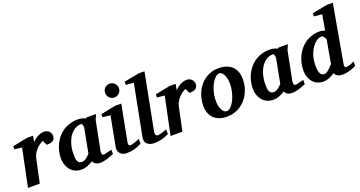

<svg xmlns="http://www.w3.org/2000/svg" viewBox="-42 -1378 3798 2028"><g transform="rotate(-20 1856.5 -364.0)"><path d="M456.1 -429.2Q456.1 -394.5 434.1 -377.2Q412.1 -359.9 360.8 -359.9L334 -414.1Q310.5 -402.3 289.3 -386Q268.1 -369.6 251.5 -350.1Q234.9 -330.6 223.1 -308.6Q211.4 -286.6 207 -264.2L150.9 0H18.1L106 -422.9L22 -432.1V-466.8L188 -500H256.8L244.1 -433.1Q257.3 -446.8 273.2 -459Q289.1 -471.2 306.6 -480.5Q324.2 -489.7 342.8 -494.9Q361.3 -500 379.9 -500Q399.4 -500 413.8 -492.9Q428.2 -485.8 437.5 -475.3Q446.8 -464.8 451.4 -452.4Q456.1 -439.9 456.1 -429.2Z M793.9 -394Q794.4 -396 793.7 -403.8Q793 -411.6 790.8 -420.2Q788.6 -428.7 785.4 -435.3Q782.2 -441.9 777.8 -441.9Q745.6 -441.9 719.5 -430.2Q693.4 -418.5 672.6 -398.4Q651.9 -378.4 636.7 -352.1Q621.6 -325.7 611.6 -296.1Q601.6 -266.6 596.7 -235.8Q591.8 -205.1 591.8 -176.8Q591.8 -156.7 592.5 -136.7Q593.3 -116.7 598.4 -100.1Q603.5 -83.5 615.5 -73.2Q627.4 -63 649.9 -63Q666 -63 680.4 -70.3Q694.8 -77.6 706.8 -87.2Q718.8 -96.7 727.8 -106.4Q736.8 -116.2 742.2 -121.1Q745.6 -141.1 747.8 -152.1Q750 -163.1 751.7 -173.1Q753.4 -183.1 755.9 -195.8Q758.3 -208.5 762.9 -232.2Q767.6 -255.9 774.9 -294.2Q782.2 -332.5 793.9 -394ZM983.9 -29.8Q966.8 -22.9 948 -15.6Q929.2 -8.3 909.7 -2.2Q890.1 3.9 870.6 8.1Q851.1 12.2 832 12.2Q800.3 12.2 779.1 0.5Q757.8 -11.2 748 -33.2Q734.9 -24.4 719.7 -16.1Q704.6 -7.8 688 -1.7Q671.4 4.4 653.8 8.3Q636.2 12.2 618.2 12.2Q587.4 12.2 563 3.9Q538.6 -4.4 520 -18.6Q501.5 -32.7 488.5 -51.3Q475.6 -69.8 467.3 -90.1Q459 -110.4 455.1 -131.3Q451.2 -152.3 451.2 -170.9Q451.2 -208 459.2 -246.8Q467.3 -285.6 484.1 -322.3Q501 -358.9 526.4 -391.4Q551.8 -423.8 586.4 -448Q621.1 -472.2 665.3 -486.1Q709.5 -500 763.2 -500Q785.2 -500 806.9 -494.1Q828.6 -488.3 845.7 -479L853 -487.8H960Q957.5 -480.5 953.6 -471.2Q949.7 -461.9 945.8 -453.1Q941.9 -444.3 938.7 -437.3Q935.5 -430.2 935.1 -426.8L870.1 -97.2Q870.1 -85.9 870.8 -78.1Q871.6 -70.3 874.5 -65.7Q877.4 -61 882.8 -59.1Q888.2 -57.1 897 -57.1Q898.9 -57.1 911.4 -60.1Q923.8 -63 938.7 -66.9Q953.6 -70.8 966.8 -74Q980 -77.1 983.9 -78.1Z M1294.9 -32.2Q1250 -7.8 1209.5 2.2Q1168.9 12.2 1126 12.2Q1098.6 12.2 1079.8 2.9Q1061 -6.3 1050.3 -21Q1039.6 -35.6 1036.1 -54Q1032.7 -72.3 1036.6 -90.8L1099.6 -422.9L1013.7 -432.1V-466.8L1178.7 -500H1249L1171.9 -99.1Q1169.9 -90.3 1169.4 -82Q1168.9 -73.7 1170.7 -67.4Q1172.4 -61 1177.2 -57.1Q1182.1 -53.2 1190.9 -53.2Q1194.8 -53.2 1206.3 -55.7Q1217.8 -58.1 1232.9 -62.5Q1248 -66.9 1264.4 -73.2Q1280.8 -79.6 1294.9 -86.9ZM1281.7 -663.1Q1281.7 -647 1275.6 -632.8Q1269.5 -618.7 1258.8 -607.9Q1248 -597.2 1233.9 -591.1Q1219.7 -585 1203.6 -585Q1187.5 -585 1173.6 -591.1Q1159.7 -597.2 1149.2 -607.9Q1138.7 -618.7 1132.8 -632.8Q1127 -647 1127 -663.1Q1127 -679.2 1132.8 -693.4Q1138.7 -707.5 1149.2 -717.8Q1159.7 -728 1173.6 -734.1Q1187.5 -740.2 1203.6 -740.2Q1219.7 -740.2 1233.9 -734.1Q1248 -728 1258.8 -717.8Q1269.5 -707.5 1275.6 -693.4Q1281.7 -679.2 1281.7 -663.1Z M1601.1 -28.8Q1564.5 -10.3 1522.2 1Q1480 12.2 1440.9 12.2Q1391.1 12.2 1363.5 -8.5Q1335.9 -29.3 1335.9 -64Q1335.9 -72.3 1336.7 -81.3Q1337.4 -90.3 1339.8 -100.1L1448.7 -661.1L1360.8 -668.9V-705.1L1529.8 -736.8H1595.7L1472.7 -102.1Q1471.2 -93.3 1471.4 -84.7Q1471.7 -76.2 1474.6 -69.1Q1477.5 -62 1483.4 -57.6Q1489.3 -53.2 1499 -53.2Q1510.7 -53.2 1538.1 -60.3Q1565.4 -67.4 1601.1 -83Z M2059.1 -429.2Q2059.1 -394.5 2037.1 -377.2Q2015.1 -359.9 1963.9 -359.9L1937 -414.1Q1913.6 -402.3 1892.3 -386Q1871.1 -369.6 1854.5 -350.1Q1837.9 -330.6 1826.2 -308.6Q1814.5 -286.6 1810.1 -264.2L1753.9 0H1621.1L1709 -422.9L1625 -432.1V-466.8L1791 -500H1859.9L1847.2 -433.1Q1860.4 -446.8 1876.2 -459Q1892.1 -471.2 1909.7 -480.5Q1927.2 -489.7 1945.8 -494.9Q1964.4 -500 1982.9 -500Q2002.4 -500 2016.8 -492.9Q2031.2 -485.8 2040.5 -475.3Q2049.8 -464.8 2054.4 -452.4Q2059.1 -439.9 2059.1 -429.2Z M2399.9 -307.1Q2399.9 -343.8 2392.6 -370.1Q2385.3 -396.5 2374.8 -413.6Q2364.3 -430.7 2352.3 -438.7Q2340.3 -446.8 2331.1 -446.8Q2315.9 -446.8 2300 -436.8Q2284.2 -426.8 2269.3 -408.9Q2254.4 -391.1 2241.2 -366.5Q2228 -341.8 2218 -312.7Q2208 -283.7 2202.4 -251.2Q2196.8 -218.8 2196.8 -185.1Q2196.8 -146.5 2204.3 -119.4Q2211.9 -92.3 2222.9 -75.4Q2233.9 -58.6 2245.6 -50.8Q2257.3 -43 2266.1 -43Q2292.5 -43 2316.7 -66.9Q2340.8 -90.8 2359.4 -128.9Q2377.9 -167 2388.9 -213.9Q2399.9 -260.7 2399.9 -307.1ZM2543.9 -303.2Q2543.9 -263.7 2535.2 -225.1Q2526.4 -186.5 2509.3 -151.6Q2492.2 -116.7 2467.3 -86.7Q2442.4 -56.6 2410.2 -34.7Q2377.9 -12.7 2338.6 -0.2Q2299.3 12.2 2253.9 12.2Q2202.6 12.2 2165 -2.4Q2127.4 -17.1 2102.8 -42.7Q2078.1 -68.4 2066.2 -103.8Q2054.2 -139.2 2054.2 -181.2Q2054.2 -220.2 2062.7 -259Q2071.3 -297.9 2087.6 -333.5Q2104 -369.1 2128.4 -399.4Q2152.8 -429.7 2184.8 -452.1Q2216.8 -474.6 2256.1 -487.3Q2295.4 -500 2341.8 -500Q2387.7 -500 2425 -487.5Q2462.4 -475.1 2488.8 -450.4Q2515.1 -425.8 2529.5 -388.9Q2543.9 -352.1 2543.9 -303.2Z M2950.2 -394Q2950.7 -396 2950 -403.8Q2949.2 -411.6 2947 -420.2Q2944.8 -428.7 2941.7 -435.3Q2938.5 -441.9 2934.1 -441.9Q2901.9 -441.9 2875.7 -430.2Q2849.6 -418.5 2828.9 -398.4Q2808.1 -378.4 2793 -352.1Q2777.8 -325.7 2767.8 -296.1Q2757.8 -266.6 2752.9 -235.8Q2748 -205.1 2748 -176.8Q2748 -156.7 2748.8 -136.7Q2749.5 -116.7 2754.6 -100.1Q2759.8 -83.5 2771.7 -73.2Q2783.7 -63 2806.2 -63Q2822.3 -63 2836.7 -70.3Q2851.1 -77.6 2863 -87.2Q2875 -96.7 2884 -106.4Q2893.1 -116.2 2898.4 -121.1Q2901.9 -141.1 2904.1 -152.1Q2906.2 -163.1 2908 -173.1Q2909.7 -183.1 2912.1 -195.8Q2914.6 -208.5 2919.2 -232.2Q2923.8 -255.9 2931.2 -294.2Q2938.5 -332.5 2950.2 -394ZM3140.1 -29.8Q3123 -22.9 3104.2 -15.6Q3085.4 -8.3 3065.9 -2.2Q3046.4 3.9 3026.9 8.1Q3007.3 12.2 2988.3 12.2Q2956.5 12.2 2935.3 0.5Q2914.1 -11.2 2904.3 -33.2Q2891.1 -24.4 2876 -16.1Q2860.8 -7.8 2844.2 -1.7Q2827.6 4.4 2810.1 8.3Q2792.5 12.2 2774.4 12.2Q2743.7 12.2 2719.2 3.9Q2694.8 -4.4 2676.3 -18.6Q2657.7 -32.7 2644.8 -51.3Q2631.8 -69.8 2623.5 -90.1Q2615.2 -110.4 2611.3 -131.3Q2607.4 -152.3 2607.4 -170.9Q2607.4 -208 2615.5 -246.8Q2623.5 -285.6 2640.4 -322.3Q2657.2 -358.9 2682.6 -391.4Q2708 -423.8 2742.7 -448Q2777.3 -472.2 2821.5 -486.1Q2865.7 -500 2919.4 -500Q2941.4 -500 2963.1 -494.1Q2984.9 -488.3 3002 -479L3009.3 -487.8H3116.2Q3113.8 -480.5 3109.9 -471.2Q3106 -461.9 3102.1 -453.1Q3098.1 -444.3 3095 -437.3Q3091.8 -430.2 3091.3 -426.8L3026.4 -97.2Q3026.4 -85.9 3027.1 -78.1Q3027.8 -70.3 3030.8 -65.7Q3033.7 -61 3039.1 -59.1Q3044.4 -57.1 3053.2 -57.1Q3055.2 -57.1 3067.6 -60.1Q3080.1 -63 3095 -66.9Q3109.9 -70.8 3123 -74Q3136.2 -77.1 3140.1 -78.1Z M3519 -394Q3519.5 -396 3516.1 -403.8Q3512.7 -411.6 3506.8 -420.4Q3501 -429.2 3492.9 -436Q3484.9 -442.9 3476.1 -442.9Q3449.7 -442.9 3421.1 -423.3Q3392.6 -403.8 3368.4 -368.4Q3344.2 -333 3328.6 -283.7Q3313 -234.4 3313 -174.8Q3313 -114.3 3327.6 -86.7Q3342.3 -59.1 3370.1 -59.1Q3382.8 -59.1 3395.8 -65.4Q3408.7 -71.8 3421.6 -82.5Q3434.6 -93.3 3447.5 -106.7Q3460.4 -120.1 3473.1 -134.8ZM3598.1 -89.8Q3595.7 -77.6 3596.9 -69.6Q3598.1 -61.5 3600.8 -56.9Q3603.5 -52.2 3607.4 -50.5Q3611.3 -48.8 3614.3 -48.8Q3624.5 -48.8 3637.2 -52Q3649.9 -55.2 3662.8 -59.8Q3675.8 -64.5 3687.3 -69.6Q3698.7 -74.7 3707 -79.1V-29.8Q3694.3 -22.5 3676.3 -14.9Q3658.2 -7.3 3637.7 -1.2Q3617.2 4.9 3595.9 8.5Q3574.7 12.2 3555.2 12.2Q3517.1 12.2 3495.1 -0.5Q3473.1 -13.2 3464.8 -36.1Q3451.7 -25.9 3436.3 -17.1Q3420.9 -8.3 3404.5 -1.7Q3388.2 4.9 3371.6 8.5Q3355 12.2 3338.9 12.2Q3295.4 12.2 3264.4 -3.9Q3233.4 -20 3213.6 -46.1Q3193.8 -72.3 3184.6 -104.5Q3175.3 -136.7 3175.3 -168.9Q3175.3 -207 3183.6 -246.6Q3191.9 -286.1 3208.7 -322.8Q3225.6 -359.4 3250.7 -391.8Q3275.9 -424.3 3309.6 -448.2Q3343.3 -472.2 3385.5 -486.1Q3427.7 -500 3478 -500Q3496.6 -500 3511.5 -495.6Q3526.4 -491.2 3536.1 -487.8L3565.9 -661.1L3476.1 -668.9V-705.1L3645 -736.8H3712.9Z"/></g></svg>

Font: Charis SIL Viet
Style: Bold Italic
Weight: 700
Italic angle: -11°
Foundry: SIL International
Version: Version 5.000